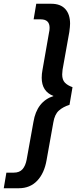

<svg xmlns="http://www.w3.org/2000/svg" viewBox="-64 -892 408 1022"><path d="M-44 110 -30 27H9Q40 27 56 8.5Q72 -10 78 -43L114 -243Q132 -352 221 -381Q158 -405 158 -478Q158 -499 162 -519L197 -719Q200 -731 200 -744Q200 -789 153 -789H115L129 -872H209Q258 -872 283.5 -844Q309 -816 309 -766Q309 -752 305 -722L269 -521Q267 -503 267 -496Q267 -467 281.5 -452Q296 -437 322 -428L306 -334Q271 -323 249 -303Q227 -283 220 -241L184 -40Q172 30 134 70Q96 110 36 110Z"/></svg>

Font: Open Sauce One SemiBold Italic
Style: Regular
Weight: 600
Italic angle: -10°
Designer: Alfredo Marco Pradil
Foundry: Creative Sauce Fz LLC
Version: Version 1.477